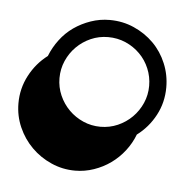

<svg xmlns="http://www.w3.org/2000/svg" viewBox="-52 -442 334 327"><g transform="rotate(5 115.5 -278.5)"><path d="M123.5 -409.2Q146 -409.2 165.3 -400.6Q184.6 -392.1 199 -377.7Q213.4 -363.3 221.4 -344Q229.5 -324.7 229.5 -303.2Q229.5 -277.3 217.8 -255.4Q206.1 -233.4 186.5 -218.8Q180.7 -203.6 170.7 -190.7Q160.6 -177.7 147.7 -168.5Q134.8 -159.2 119.1 -153.8Q103.5 -148.4 86.9 -148.4Q65.4 -148.4 46.1 -157Q26.9 -165.5 12.5 -179.9Q-2 -194.3 -10.5 -213.6Q-19 -232.9 -19 -254.4Q-19 -279.8 -7.3 -302Q4.4 -324.2 23.9 -338.9Q29.8 -354 39.6 -366.9Q49.3 -379.9 62.5 -389.2Q75.7 -398.4 91.3 -403.8Q106.9 -409.2 123.5 -409.2ZM123.5 -379.9Q107.9 -379.9 94 -373.8Q80.1 -367.7 69.6 -357.2Q59.1 -346.7 53 -332.8Q46.9 -318.8 46.9 -303.2Q46.9 -287.6 53 -273.7Q59.1 -259.8 69.6 -249.3Q80.1 -238.8 94 -232.7Q107.9 -226.6 123.5 -226.6Q139.2 -226.6 153.1 -232.7Q167 -238.8 177.5 -249.3Q188 -259.8 194.1 -273.7Q200.2 -287.6 200.2 -303.2Q200.2 -318.8 194.3 -332.8Q188.5 -346.7 178 -357.2Q167.5 -367.7 153.6 -373.8Q139.6 -379.9 123.5 -379.9Z"/></g></svg>

Font: XB Kayhan Sayeh
Style: Regular
Weight: 700
Designer: Behnam
Foundry: Irmug
Version: Version 7.300 2009